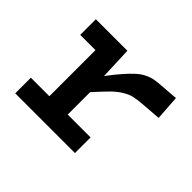

<svg xmlns="http://www.w3.org/2000/svg" viewBox="-106 -651 827 827"><g transform="rotate(45 307.0 -237.5)"><path d="M53.2 -95.2H166V-376H73.2V-471.2H265.1L271 -323.2Q299.3 -360.8 321.8 -386.2Q344.2 -411.6 361.8 -427.2Q379.4 -442.9 397.2 -451.4Q415 -460 429.2 -463.1Q443.4 -466.3 463.9 -467.8L557.1 -475.1L564.9 -361.8L475.1 -355Q441.4 -352.1 423.3 -348.1Q405.3 -344.2 382.3 -330.6Q359.4 -316.9 338.1 -295.9Q316.9 -274.9 277.8 -231.9V-95.2H417V0H53.2Z"/></g></svg>

Font: IntelOne Mono Medium
Style: Regular
Weight: 500
Designer: Fred Shallcrass
Foundry: Frere-Jones Type LLC
Version: Version 1.200;hotconv 1.1.0;makeotfexe 2.6.0;FJTRelease1.2